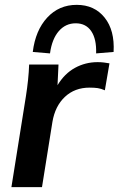

<svg xmlns="http://www.w3.org/2000/svg" viewBox="-20 -771 489 791"><path d="M27 0 87 -376Q92 -408 95.5 -441Q99 -474 100 -505H221L217 -420Q246 -468 289 -491.5Q332 -515 382 -515Q396 -515 408 -513.5Q420 -512 431 -510L412 -399Q396 -406 382.5 -408Q369 -410 349 -410Q288 -410 247.5 -372Q207 -334 196 -269L153 0ZM186 -551 115 -557Q126 -646 174.5 -698.5Q223 -751 296 -751Q369 -751 411 -698.5Q453 -646 448 -557L376 -551Q378 -610 356 -642.5Q334 -675 292 -675Q250 -675 222 -642.5Q194 -610 186 -551Z"/></svg>

Font: Mulish
Style: Bold Italic
Weight: 700
Italic angle: -9°
Designer: Vernon Adams
Foundry: Vernon Adams
Version: Version 3.603; ttfautohint (v1.8.3)